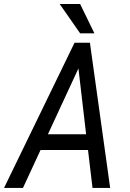

<svg xmlns="http://www.w3.org/2000/svg" viewBox="-52 -920 636 940"><path d="M340.3 -756.8H410.2L340.3 -900.4H240.2ZM146.5 -185.5H378.9L400.9 0H487.3L388.2 -710.9H313L-32.2 0H60.5ZM369.6 -262.7H182.6L332 -585Z"/></svg>

Font: Roboto Condensed
Style: Italic
Weight: 400
Designer: Google
Version: Version 1.000;PS 001.000;hotconv 1.0.88;makeotf.lib2.5.64775